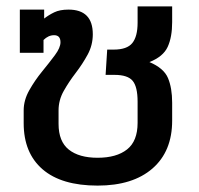

<svg xmlns="http://www.w3.org/2000/svg" viewBox="-20 -570 622 600"><path d="M285 10Q172 10 113 -41Q54 -92 54 -185V-225Q54 -257 71.5 -288Q89 -319 111.5 -346.5Q134 -374 151.5 -397.5Q169 -421 169 -438Q169 -460 149 -460Q131 -460 116 -445V-405H42V-540H118V-512Q132 -523 149.5 -531.5Q167 -540 194 -540Q270 -540 270 -463Q270 -429 254 -399.5Q238 -370 216.5 -342Q195 -314 179 -285.5Q163 -257 163 -225V-183Q163 -128 195 -102.5Q227 -77 285 -77Q344 -77 377 -103Q410 -129 410 -186V-252Q410 -299 394.5 -317.5Q379 -336 338 -336H310L315 -415H335Q377 -415 393.5 -435.5Q410 -456 410 -499V-550H518V-501Q518 -454 504 -423.5Q490 -393 447 -376Q492 -357 505 -326Q518 -295 518 -249V-193Q518 -97 456.5 -43.5Q395 10 285 10Z"/></svg>

Font: Kanit
Style: Regular
Weight: 400
Designer: Katatrad Team
Foundry: CadsonDemak
Version: Version 2.000; ttfautohint (v1.8.3)